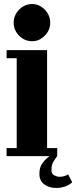

<svg xmlns="http://www.w3.org/2000/svg" viewBox="-20 -771 376 948"><path d="M139 -567.5Q101.5 -567.5 74.5 -594.8Q47.5 -622 47.5 -658.5Q47.5 -696 74.5 -723.5Q101.5 -751 139 -751Q174 -751 201 -723.5Q228 -696 228 -658.5Q228 -622 201 -594.8Q174 -567.5 139 -567.5ZM12.5 0V-40H62.5V-483.5H12.5V-523.5H212.5V-40H262.5V0Q251 14 242.5 29.2Q234 44.5 234 69Q234 88 248.2 95Q262.5 102 274 102Q287 102 298 98.5Q309 95 316.5 90L336.5 129Q323.5 141.5 302.8 149.2Q282 157 258 157Q223 157 198.8 139.5Q174.5 122 174.5 86.5Q174.5 54 190.5 33.2Q206.5 12.5 224.5 0Z"/></svg>

Font: Imbue 10pt Black
Style: Regular
Weight: 900
Designer: Tyler Finck
Foundry: Etcetera Type Company
Version: Version 1.102; ttfautohint (v1.8.3)